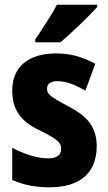

<svg xmlns="http://www.w3.org/2000/svg" viewBox="-20 -786 459 816"><path d="M393 -756V-766H222C199 -722 163 -668 130 -619V-606H237C286 -648 361 -720 393 -756ZM391 -165C391 -255 340 -298 267 -336C190 -377 180 -387 180 -409C180 -430 195 -441 224 -441C266 -441 303 -423 343 -401L385 -515C329 -545 278 -559 219 -559C102 -559 32 -503 32 -402C32 -318 69 -270 148 -232C233 -191 240 -176 240 -153C240 -127 222 -113 184 -113C135 -113 78 -133 32 -158V-21C83 1 131 10 191 10C319 10 391 -50 391 -165Z"/></svg>

Font: Noto Sans Malayalam Condensed ExtraBold
Style: Regular
Weight: 800
Width: 3
Designer: Jelle Bosma - Monotype Design Team
Foundry: Monotype Imaging Inc.
Version: Version 2.104